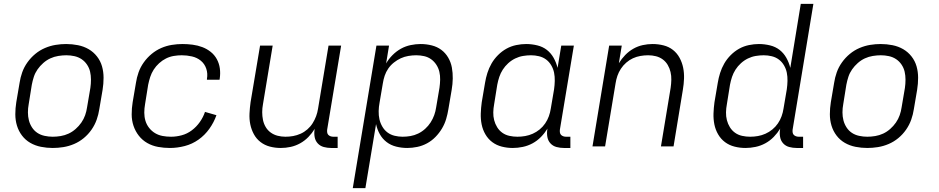

<svg xmlns="http://www.w3.org/2000/svg" viewBox="-20 -755 4840 990"><path d="M252 8Q221 8 191 2Q161 -4 136 -18.5Q111 -33 93.5 -56Q76 -79 67.5 -107Q59 -135 59 -166Q59 -197 64 -228L81 -328Q85 -355 94.5 -382Q104 -409 121.5 -433.5Q139 -458 162 -477Q185 -496 212 -507.5Q239 -519 266.5 -523.5Q294 -528 321 -528Q352 -528 382 -522Q412 -516 437 -501.5Q462 -487 480 -464Q498 -441 506 -413Q514 -385 514 -354Q514 -323 509 -292L492 -192Q488 -165 478.5 -138Q469 -111 452 -86.5Q435 -62 412 -43Q389 -24 362 -12.5Q335 -1 307 3.5Q279 8 252 8ZM252 -50Q272 -50 293 -53.5Q314 -57 333.5 -66Q353 -75 370 -90Q387 -105 399.5 -123Q412 -141 419 -161Q426 -181 429 -202L446 -302Q449 -323 449 -344.5Q449 -366 444.5 -385.5Q440 -405 428.5 -422Q417 -439 400.5 -450Q384 -461 363.5 -465.5Q343 -470 322 -470Q302 -470 280.5 -466.5Q259 -463 239.5 -454Q220 -445 203 -430Q186 -415 173.5 -397Q161 -379 154.5 -359Q148 -339 144 -318L128 -218Q124 -197 124 -175.5Q124 -154 129 -134.5Q134 -115 145 -98Q156 -81 172.5 -70Q189 -59 210 -54.5Q231 -50 252 -50Z M856 8Q825 8 795 2.5Q765 -3 739.5 -17.5Q714 -32 696 -55Q678 -78 668.5 -106Q659 -134 659 -165.5Q659 -197 664 -228L681 -328Q685 -355 694.5 -382Q704 -409 721.5 -433.5Q739 -458 762 -477Q785 -496 811.5 -507.5Q838 -519 866 -523.5Q894 -528 921 -528Q947 -528 973.5 -524.5Q1000 -521 1023.5 -512Q1047 -503 1066.5 -487.5Q1086 -472 1098 -450Q1110 -428 1113.5 -402.5Q1117 -377 1113 -350L1112 -344H1047V-348Q1052 -376 1043.5 -401Q1035 -426 1015.5 -442Q996 -458 970 -464Q944 -470 917 -470Q897 -470 876 -466.5Q855 -463 836 -453.5Q817 -444 800.5 -429Q784 -414 772.5 -396Q761 -378 754.5 -358Q748 -338 744 -318L728 -218Q724 -196 724 -174Q724 -152 730 -132Q736 -112 749 -95.5Q762 -79 779.5 -68.5Q797 -58 818 -54Q839 -50 862 -50Q889 -50 917 -57.5Q945 -65 969 -83Q993 -101 1010.5 -126Q1028 -151 1037 -178L1096 -161Q1083 -124 1059.5 -91Q1036 -58 1003.5 -35Q971 -12 932.5 -2Q894 8 856 8Z M1428 8Q1399 8 1372 1Q1345 -6 1323.5 -22.5Q1302 -39 1289 -63Q1276 -87 1270.5 -114Q1265 -141 1266.5 -170Q1268 -199 1272 -228L1321 -520H1386L1336 -218Q1332 -197 1332 -176.5Q1332 -156 1336 -136.5Q1340 -117 1350 -100Q1360 -83 1376 -71.5Q1392 -60 1411.5 -55Q1431 -50 1452 -50Q1472 -50 1491.5 -53.5Q1511 -57 1530 -65.5Q1549 -74 1565 -88Q1581 -102 1592 -119.5Q1603 -137 1610 -156Q1617 -175 1620 -195L1674 -520H1739L1667 -87Q1666 -80 1667 -72.5Q1668 -65 1672.5 -60Q1677 -55 1684 -52.5Q1691 -50 1698 -50H1721V8H1688Q1668 8 1649.5 3Q1631 -2 1618.5 -15.5Q1606 -29 1602.5 -48Q1599 -67 1602 -87L1603 -91Q1589 -68 1570 -48.5Q1551 -29 1527.5 -16Q1504 -3 1478.5 2.5Q1453 8 1428 8Z M1799 215 1921 -520H1986L1971 -428Q1984 -451 2004 -471Q2024 -491 2047.5 -504Q2071 -517 2097.5 -522.5Q2124 -528 2149 -528Q2178 -528 2206 -521Q2234 -514 2255.5 -498Q2277 -482 2291 -458Q2305 -434 2310 -406.5Q2315 -379 2314.5 -350Q2314 -321 2309 -292L2292 -192Q2288 -167 2280.5 -141.5Q2273 -116 2259 -92.5Q2245 -69 2225.5 -49Q2206 -29 2182 -16Q2158 -3 2131.5 2.5Q2105 8 2080 8Q2051 8 2023 1Q1995 -6 1973.5 -22.5Q1952 -39 1938.5 -63Q1925 -87 1919 -115L1864 215ZM2056 -50Q2076 -50 2096.5 -53.5Q2117 -57 2136.5 -66.5Q2156 -76 2172.5 -91Q2189 -106 2200.5 -124Q2212 -142 2219 -161.5Q2226 -181 2229 -202L2246 -302Q2249 -323 2249.5 -344Q2250 -365 2245.5 -384.5Q2241 -404 2230 -421Q2219 -438 2203 -449.5Q2187 -461 2167 -465.5Q2147 -470 2126 -470Q2106 -470 2085.5 -466.5Q2065 -463 2046.5 -454.5Q2028 -446 2011 -432.5Q1994 -419 1982 -401.5Q1970 -384 1963.5 -364.5Q1957 -345 1954 -325L1937 -225Q1933 -204 1932.5 -182Q1932 -160 1936.5 -140Q1941 -120 1951.5 -102Q1962 -84 1978 -72Q1994 -60 2014.5 -55Q2035 -50 2056 -50Z M2624 8Q2595 8 2567.5 1Q2540 -6 2518.5 -22Q2497 -38 2483 -62Q2469 -86 2463.5 -113.5Q2458 -141 2459 -170Q2460 -199 2464 -228L2481 -328Q2485 -353 2493 -378.5Q2501 -404 2514.5 -427.5Q2528 -451 2548 -471Q2568 -491 2591.5 -504Q2615 -517 2641.5 -522.5Q2668 -528 2693 -528Q2722 -528 2750.5 -521Q2779 -514 2800 -497.5Q2821 -481 2834.5 -457Q2848 -433 2855 -405L2874 -520H2939L2867 -87Q2866 -80 2867 -72.5Q2868 -65 2872.5 -60Q2877 -55 2884 -52.5Q2891 -50 2898 -50H2921V8H2888Q2868 8 2849.5 3Q2831 -2 2818.5 -15.5Q2806 -29 2802.5 -48Q2799 -67 2802 -87L2803 -92Q2789 -69 2769.5 -49Q2750 -29 2726 -16Q2702 -3 2675.5 2.5Q2649 8 2624 8ZM2648 -50Q2668 -50 2688 -53.5Q2708 -57 2727 -65.5Q2746 -74 2762.5 -87.5Q2779 -101 2791 -118.5Q2803 -136 2810 -155.5Q2817 -175 2820 -195L2837 -295Q2840 -316 2840.5 -338Q2841 -360 2837 -380Q2833 -400 2822.5 -418Q2812 -436 2796 -448Q2780 -460 2759.5 -465Q2739 -470 2718 -470Q2698 -470 2677 -466.5Q2656 -463 2636.5 -453.5Q2617 -444 2600.5 -429Q2584 -414 2572.5 -396Q2561 -378 2554.5 -358.5Q2548 -339 2544 -318L2528 -218Q2524 -197 2523.5 -176Q2523 -155 2528 -135.5Q2533 -116 2543.5 -99Q2554 -82 2570 -70.5Q2586 -59 2606.5 -54.5Q2627 -50 2648 -50Z M3035 0 3121 -520H3186L3171 -429Q3185 -452 3204 -471.5Q3223 -491 3246 -504Q3269 -517 3294.5 -522.5Q3320 -528 3345 -528Q3374 -528 3401.5 -521Q3429 -514 3450 -497.5Q3471 -481 3484 -457Q3497 -433 3502.5 -406Q3508 -379 3507 -350Q3506 -321 3501 -292L3453 0H3388L3438 -302Q3441 -323 3441.5 -343.5Q3442 -364 3437.5 -383.5Q3433 -403 3423 -420Q3413 -437 3397.5 -448.5Q3382 -460 3362.5 -465Q3343 -470 3322 -470Q3302 -470 3282 -466.5Q3262 -463 3243.5 -454.5Q3225 -446 3209 -432Q3193 -418 3181.5 -400.5Q3170 -383 3163.5 -364Q3157 -345 3154 -325L3100 0Z M3824 8Q3795 8 3767.5 1Q3740 -6 3718.5 -22Q3697 -38 3683 -62Q3669 -86 3663.5 -113.5Q3658 -141 3659 -170Q3660 -199 3664 -228L3681 -328Q3685 -353 3693 -378.5Q3701 -404 3714.5 -427.5Q3728 -451 3748 -471Q3768 -491 3791.5 -504Q3815 -517 3841.5 -522.5Q3868 -528 3893 -528Q3922 -528 3950.5 -521Q3979 -514 4000 -497.5Q4021 -481 4034.5 -457Q4048 -433 4055 -405L4109 -735H4174L4067 -87Q4066 -80 4067 -72.5Q4068 -65 4072.5 -60Q4077 -55 4084 -52.5Q4091 -50 4098 -50H4121V8H4088Q4068 8 4049.5 3Q4031 -2 4018.5 -15.5Q4006 -29 4002.5 -48Q3999 -67 4002 -87L4003 -92Q3989 -69 3969.5 -49Q3950 -29 3926 -16Q3902 -3 3875.5 2.5Q3849 8 3824 8ZM3848 -50Q3868 -50 3888 -53.5Q3908 -57 3927 -65.5Q3946 -74 3962.5 -87.5Q3979 -101 3991 -118.5Q4003 -136 4010 -155.5Q4017 -175 4020 -195L4037 -295Q4040 -316 4040.5 -338Q4041 -360 4037 -380Q4033 -400 4022.5 -418Q4012 -436 3996 -448Q3980 -460 3959.5 -465Q3939 -470 3918 -470Q3898 -470 3877 -466.5Q3856 -463 3836.5 -453.5Q3817 -444 3800.5 -429Q3784 -414 3772.5 -396Q3761 -378 3754.5 -358.5Q3748 -339 3744 -318L3728 -218Q3724 -197 3723.5 -176Q3723 -155 3728 -135.5Q3733 -116 3743.5 -99Q3754 -82 3770 -70.5Q3786 -59 3806.5 -54.5Q3827 -50 3848 -50Z M4452 8Q4421 8 4391 2Q4361 -4 4336 -18.5Q4311 -33 4293.5 -56Q4276 -79 4267.5 -107Q4259 -135 4259 -166Q4259 -197 4264 -228L4281 -328Q4285 -355 4294.5 -382Q4304 -409 4321.5 -433.5Q4339 -458 4362 -477Q4385 -496 4412 -507.5Q4439 -519 4466.5 -523.5Q4494 -528 4521 -528Q4552 -528 4582 -522Q4612 -516 4637 -501.5Q4662 -487 4680 -464Q4698 -441 4706 -413Q4714 -385 4714 -354Q4714 -323 4709 -292L4692 -192Q4688 -165 4678.5 -138Q4669 -111 4652 -86.5Q4635 -62 4612 -43Q4589 -24 4562 -12.5Q4535 -1 4507 3.5Q4479 8 4452 8ZM4452 -50Q4472 -50 4493 -53.5Q4514 -57 4533.5 -66Q4553 -75 4570 -90Q4587 -105 4599.5 -123Q4612 -141 4619 -161Q4626 -181 4629 -202L4646 -302Q4649 -323 4649 -344.5Q4649 -366 4644.5 -385.5Q4640 -405 4628.5 -422Q4617 -439 4600.5 -450Q4584 -461 4563.5 -465.5Q4543 -470 4522 -470Q4502 -470 4480.5 -466.5Q4459 -463 4439.5 -454Q4420 -445 4403 -430Q4386 -415 4373.5 -397Q4361 -379 4354.5 -359Q4348 -339 4344 -318L4328 -218Q4324 -197 4324 -175.5Q4324 -154 4329 -134.5Q4334 -115 4345 -98Q4356 -81 4372.5 -70Q4389 -59 4410 -54.5Q4431 -50 4452 -50Z"/></svg>

Font: Iosevka Light Extended
Style: Italic
Weight: 300
Width: 7
Italic angle: -9°
Monospace: yes
Designer: Belleve Invis
Foundry: Belleve Invis
Version: Version 32.5.0; ttfautohint (v1.8.4)